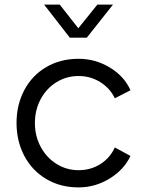

<svg xmlns="http://www.w3.org/2000/svg" viewBox="-20 -804 640 836"><path d="M52 -269Q52 -348 86 -412Q120 -476 181.5 -512Q243 -548 322 -548Q396 -548 459 -509.5Q522 -471 548 -411L480 -376Q459 -420 416.5 -446.5Q374 -473 322 -473Q270 -473 226.5 -446.5Q183 -420 157.5 -373Q132 -326 132 -268Q132 -211 157.5 -164Q183 -117 226.5 -90Q270 -63 322 -63Q375 -63 417 -89.5Q459 -116 480 -162L548 -125Q521 -66 458 -27Q395 12 322 12Q243 12 181.5 -24.5Q120 -61 86 -125Q52 -189 52 -269ZM172 -784H240L321 -681L404 -784H472L358 -640H284Z"/></svg>

Font: Evergrow Sans 
Style: Regular
Weight: 400
Foundry: 10Web
Version: Version 1.000